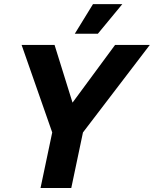

<svg xmlns="http://www.w3.org/2000/svg" viewBox="-20 -933 764 953"><path d="M181.2 0 239.2 -275.6 87.2 -710H250.8L340 -423.6L551.2 -710H723.6L391.8 -275.6L333.8 0ZM351.2 -765.4 441.6 -912.6H587.2L465.6 -765.4Z"/></svg>

Font: Geist
Style: Italic
Weight: 400
Italic angle: -12°
Designer: Basement.studio, Andrés Briganti, Mateo Zaragoza
Foundry: Basement.studio, Vercel, Andrés Briganti, Guido Ferreyra, Mateo Zaragoza
Version: Version 1.500